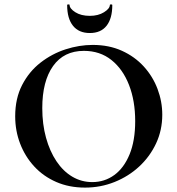

<svg xmlns="http://www.w3.org/2000/svg" viewBox="-20 -840 806 872"><path d="M366 12Q294 12 235.5 -13.5Q177 -39 135.5 -84Q94 -129 71.5 -187.5Q49 -246 49 -312Q49 -393 80.5 -454Q112 -515 164 -555.5Q216 -596 278 -616Q340 -636 401 -636Q475 -636 533.5 -609.5Q592 -583 633 -538Q674 -493 695.5 -436Q717 -379 717 -319Q717 -249 689 -189Q661 -129 612.5 -84Q564 -39 500.5 -13.5Q437 12 366 12ZM399 -13Q455 -13 499 -45Q543 -77 568.5 -139Q594 -201 594 -290Q594 -382 566 -454Q538 -526 486 -567.5Q434 -609 361 -609Q270 -609 221 -540Q172 -471 172 -349Q172 -276 189 -214.5Q206 -153 236.5 -107.5Q267 -62 308.5 -37.5Q350 -13 399 -13ZM388 -690Q338 -690 311.5 -723Q285 -756 285 -817Q285 -820 290.5 -820Q296 -820 296 -818Q296 -801 322 -784.5Q348 -768 388 -768Q426 -768 452.5 -784.5Q479 -801 479 -818Q479 -820 484.5 -820Q490 -820 490 -817Q490 -756 464 -723Q438 -690 388 -690Z"/></svg>

Font: Cormorant
Style: Bold
Weight: 700
Designer: Christian Thalmann (Catharsis Fonts)
Foundry: Catharsis Fonts
Version: Version 4.000